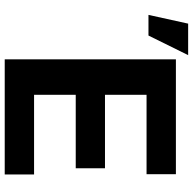

<svg xmlns="http://www.w3.org/2000/svg" viewBox="-22 -776 798 793"><g transform="rotate(90 376.5 -379.0)"><path d="M224.5 -707H699.1V-585.8H371V-414.1H674.4V-293.3H371V-121.2H700.1V0H224.5ZM77.1 -757.6H207.2L126.3 -593.7H41Z"/></g></svg>

Font: Pretendard GOV Variable
Style: Regular
Weight: 400
Designer: Base glyphs from Inter by Rasmus Andersson; Hangul glyphs from Noto Sans CJK(Source Han Sans) by Jang Soo-young and Kang
Foundry: Kil Hyung-jin
Version: Version 1.307;Glyphs 3.2 (3192)